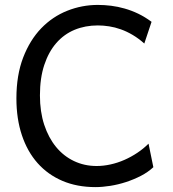

<svg xmlns="http://www.w3.org/2000/svg" viewBox="-20 -745 702 777"><path d="M600.6 -68.4Q579.1 -48.3 550.3 -33.4Q521.5 -18.6 490 -8.3Q458.5 2 426.3 7.1Q394 12.2 366.2 12.2Q292 12.2 232.9 -12.9Q173.8 -38.1 132.3 -84.7Q90.8 -131.3 68.6 -197.8Q46.4 -264.2 46.4 -346.7Q46.4 -440.9 73.7 -512Q101.1 -583 146.7 -630.4Q192.4 -677.7 252 -701.4Q311.5 -725.1 376 -725.1Q402.3 -725.1 429.7 -721.7Q457 -718.3 484.6 -710.4Q512.2 -702.6 539.6 -689.5Q566.9 -676.3 593.3 -656.7L564 -568.8Q541 -589.4 517.1 -603.5Q493.2 -617.7 469.2 -626.2Q445.3 -634.8 421.6 -638.4Q397.9 -642.1 376 -642.1Q324.7 -642.1 281.7 -624.3Q238.8 -606.4 207.8 -570.8Q176.8 -535.2 159.2 -482.2Q141.6 -429.2 141.6 -358.9Q141.6 -293 158.9 -240.2Q176.3 -187.5 206.8 -150.4Q237.3 -113.3 279.3 -93.3Q321.3 -73.2 371.1 -73.2Q398.9 -73.2 427.5 -79.6Q456.1 -85.9 483.4 -97.9Q510.7 -109.9 535.6 -126.5Q560.5 -143.1 581.1 -163.6Z"/></svg>

Font: Andika Compact
Style: Regular
Weight: 400
Designer: Victor Gaultney, Annie Olsen, Julie Remington, Don Collingsworth, Eric Hays, Becca Hirsbrunner
Foundry: SIL International
Version: Version 5.000 ; LnSpcTght